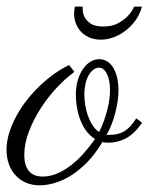

<svg xmlns="http://www.w3.org/2000/svg" viewBox="-44 -537 447 576"><path d="M275.4 -132.8Q277.3 -132.3 279.3 -132.3Q281.2 -132.3 283.7 -132.3Q297.4 -132.3 308.6 -135Q319.8 -137.7 329.3 -143.6Q338.9 -149.4 347.7 -158.9Q356.4 -168.5 364.7 -182.1L382.3 -168.5Q358.9 -135.3 334 -122.1Q309.1 -108.9 281.2 -108.9Q271 -108.9 263.2 -110.8Q242.2 -75.7 218.3 -51Q194.3 -26.4 169.4 -10.7Q144.5 4.9 120.1 12Q95.7 19 74.7 19Q53.2 19 34.9 11.5Q16.6 3.9 3.4 -10.3Q-9.8 -24.4 -17.1 -43.9Q-24.4 -63.5 -24.4 -87.9Q-24.4 -112.3 -16.6 -137.7Q-8.8 -163.1 4.6 -188Q18.1 -212.9 36.1 -236.1Q54.2 -259.3 75.2 -279.3Q96.2 -299.3 118.7 -315.4Q141.1 -331.5 163.6 -341.8L179.2 -321.3Q153.3 -302.7 126.7 -274.4Q100.1 -246.1 78.4 -212.4Q56.6 -178.7 42.7 -142.3Q28.8 -106 28.8 -71.8Q28.8 -41 42.5 -24.2Q56.2 -7.3 84 -7.3Q105.5 -7.3 126.5 -16.1Q147.5 -24.9 167.5 -40Q187.5 -55.2 206.1 -75.9Q224.6 -96.7 241.2 -120.1Q227.1 -128.4 216.3 -142.3Q205.6 -156.2 198.2 -174.1Q190.9 -191.9 187.3 -212.4Q183.6 -232.9 183.6 -254.4Q183.6 -275.9 189 -294.9Q194.3 -314 203.9 -328.4Q213.4 -342.8 226.1 -351.1Q238.8 -359.4 253.9 -359.4Q267.6 -359.4 278.3 -352.3Q289.1 -345.2 296.4 -332.8Q303.7 -320.3 307.6 -303.2Q311.5 -286.1 311.5 -266.6Q311.5 -252 309.1 -234.4Q306.6 -216.8 302 -199Q297.4 -181.2 290.8 -163.8Q284.2 -146.5 275.4 -132.8ZM209 -254.4Q209 -240.2 211.4 -223.6Q213.9 -207 219.2 -191.4Q224.6 -175.8 232.9 -162.4Q241.2 -148.9 253.4 -141.1Q262.2 -158.2 268.3 -176Q274.4 -193.8 278.6 -210.4Q282.7 -227.1 284.4 -241.5Q286.1 -255.9 286.1 -266.6Q286.1 -281.2 283.7 -293.5Q281.2 -305.7 277.1 -314.7Q272.9 -323.7 266.8 -328.9Q260.7 -334 253.4 -334Q243.7 -334 235.4 -327.4Q227.1 -320.8 221.2 -309.8Q215.3 -298.8 212.2 -284.4Q209 -270 209 -254.4ZM381.8 -517.1Q376.5 -496.6 364.3 -478.5Q352.1 -460.4 335.2 -447Q318.4 -433.6 298.6 -425.8Q278.8 -418 258.3 -418Q237.8 -418 221.4 -425.8Q205.1 -433.6 194.6 -447Q184.1 -460.4 180.2 -478.5Q176.3 -496.6 180.7 -517.1H204.1Q203.1 -500 209 -487.3Q214.4 -476.1 227.1 -466.8Q239.7 -457.5 266.1 -457.5Q292 -457.5 309.3 -466.8Q326.7 -476.1 337.9 -487.3Q350.6 -500 358.4 -517.1H381.8Z"/></svg>

Font: Parisienne
Style: Regular
Weight: 400
Designer: Astigmatic (AOETI)
Foundry: Astigmatic (AOETI)
Version: Version 1.000